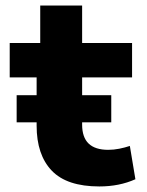

<svg xmlns="http://www.w3.org/2000/svg" viewBox="-20 -661 531 692"><path d="M338 11Q221 11 166.5 -46Q112 -103 112 -208V-382H15V-506H125V-641H276V-506H456V-382H276V-212Q276 -166 299.5 -143.5Q323 -121 370 -121Q390 -121 410 -125Q430 -129 448 -135L468 -15Q439 -2 406.5 4.5Q374 11 338 11ZM40 -220V-318H381V-220Z"/></svg>

Font: Nunito Sans 6pt ExtraBold
Style: Regular
Weight: 800
Version: Version 3.101;gftools[0.9.27]